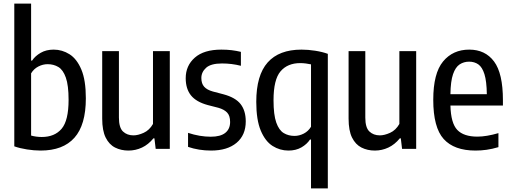

<svg xmlns="http://www.w3.org/2000/svg" viewBox="-20 -828 2847 1068"><path d="M206 9.5Q169.5 9.5 130 3.2Q90.5 -3 59.5 -14V-808H153V-491H158.5Q175.5 -516.5 206.2 -534.2Q237 -552 278.5 -552Q326 -552 366.8 -526.2Q407.5 -500.5 432.5 -441.2Q457.5 -382 457.5 -281Q457.5 -133 394 -61.8Q330.5 9.5 206 9.5ZM212 -66Q284 -66 322.8 -111.8Q361.5 -157.5 361.5 -272.5Q361.5 -353.5 346.2 -396.5Q331 -439.5 304.8 -455.2Q278.5 -471 245 -471Q218.5 -471 193.2 -458Q168 -445 153 -420V-74Q164.5 -70.5 180.8 -68.2Q197 -66 212 -66Z M694.5 9.5Q653.5 9.5 620.2 -7.2Q587 -24 567.8 -62.8Q548.5 -101.5 548.5 -168.5V-543.5H641.5V-174Q641.5 -118 664.2 -96.5Q687 -75 722.5 -75Q747.5 -75 779.2 -89.2Q811 -103.5 831 -138.5V-543.5H924.5V0H846L839 -58.5H833.5Q805.5 -24 769.8 -7.2Q734 9.5 694.5 9.5Z M1154 9.5Q1086 9.5 1026 -11V-89Q1091 -67.5 1152.5 -67.5Q1206.5 -67.5 1233.2 -89Q1260 -110.5 1260 -149.5Q1260 -184.5 1243.2 -202Q1226.5 -219.5 1194.5 -228.5L1136 -243.5Q1071.5 -261 1042.2 -297.5Q1013 -334 1013 -393Q1013 -463 1063.8 -507.5Q1114.5 -552 1211 -552Q1242 -552 1268.8 -548.8Q1295.5 -545.5 1320 -539.5V-462Q1269 -475 1215 -475Q1153 -475 1126.5 -451Q1100 -427 1100 -394Q1100 -363 1115.8 -345.5Q1131.5 -328 1164 -319L1223 -303.5Q1290 -285.5 1318.5 -248.8Q1347 -212 1347 -152.5Q1347 -76.5 1295.8 -33.5Q1244.5 9.5 1154 9.5Z M1710 220V-52H1704.5Q1687.5 -26 1656.8 -8.2Q1626 9.5 1584.5 9.5Q1537 9.5 1496.2 -16.2Q1455.5 -42 1430.5 -101.5Q1405.5 -161 1405.5 -261.5Q1405.5 -409.5 1469 -480.8Q1532.5 -552 1657 -552Q1693.5 -552 1733.5 -545.8Q1773.5 -539.5 1803.5 -528.5V220ZM1618 -72Q1644.5 -72 1669.8 -85Q1695 -98 1710 -123V-470Q1698.5 -472.5 1682 -474.8Q1665.5 -477 1650.5 -477Q1579.5 -477 1540.5 -431.2Q1501.5 -385.5 1501.5 -270.5Q1501.5 -189 1516.8 -146.2Q1532 -103.5 1558.2 -87.8Q1584.5 -72 1618 -72Z M2065 9.5Q2024 9.5 1990.8 -7.2Q1957.5 -24 1938.2 -62.8Q1919 -101.5 1919 -168.5V-543.5H2012V-174Q2012 -118 2034.8 -96.5Q2057.5 -75 2093 -75Q2118 -75 2149.8 -89.2Q2181.5 -103.5 2201.5 -138.5V-543.5H2295V0H2216.5L2209.5 -58.5H2204Q2176 -24 2140.2 -7.2Q2104.5 9.5 2065 9.5Z M2625 9.5Q2506 9.5 2448 -54.8Q2390 -119 2390 -273Q2390 -420 2444.5 -486Q2499 -552 2590 -552Q2679 -552 2728.2 -486Q2777.5 -420 2777.5 -270.5V-241H2485.5Q2488 -142.5 2523.8 -105.2Q2559.5 -68 2635.5 -68Q2685.5 -68 2752.5 -87.5V-9.5Q2717 1 2686.5 5.2Q2656 9.5 2625 9.5ZM2589.5 -485Q2560 -485 2536.8 -469.8Q2513.5 -454.5 2500 -415.2Q2486.5 -376 2485.5 -304H2688Q2687 -376 2674.8 -415.2Q2662.5 -454.5 2640.8 -469.8Q2619 -485 2589.5 -485Z"/></svg>

Font: Encode Sans Condensed Medium
Style: Regular
Weight: 500
Width: 3
Designer: Multiple Designers
Foundry: Impallari Type
Version: Version 3.000; ttfautohint (v1.8.3) -l 8 -r 50 -G 200 -x 14 